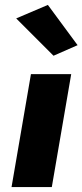

<svg xmlns="http://www.w3.org/2000/svg" viewBox="-20 -762 336 782"><path d="M106 -460 27 0H191L270 -460ZM46 -687 198 -535 296 -578 175 -742Z"/></svg>

Font: Jost ExtraBold
Style: Italic
Weight: 800
Italic angle: -5°
Version: Version 3.710